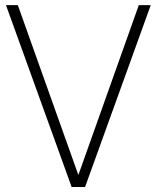

<svg xmlns="http://www.w3.org/2000/svg" viewBox="-20 -748 627 768"><path d="M51.3 -727.5 293 -49.3H293.9L535.2 -727.5H583L320.3 0H266.6L3.9 -727.5Z"/></svg>

Font: Inter Display Extra Light
Style: Regular
Weight: 200
Designer: Rasmus Andersson
Foundry: rsms
Version: Version 4.000;git-4fc901f